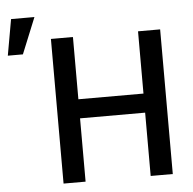

<svg xmlns="http://www.w3.org/2000/svg" viewBox="-187 -837 897 891"><g transform="rotate(-5 261.5 -391.0)"><path d="M479 -673.8V-383.8H175.8V-673.8H73.2V0H175.8V-294.9H479V0H582V-673.8ZM-103 -781.7 -132.8 -613.8H-62.5L5.9 -781.7Z"/></g></svg>

Font: FAU Chimera Medium
Style: Regular
Weight: 500
Version: Version 1.002;hotconv 1.0.117;makeotfexe 2.5.65602